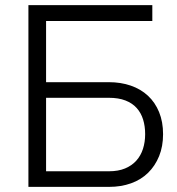

<svg xmlns="http://www.w3.org/2000/svg" viewBox="-20 -730 693 750"><path d="M91 -710H575V-648H160V-409H405Q452 -409 491 -395.5Q530 -382 558 -356Q586 -330 601.5 -292Q617 -254 617 -206Q617 -158 601.5 -120Q586 -82 558.5 -55Q531 -28 492 -14Q453 0 406 0H91ZM406 -61Q442 -61 468.5 -72Q495 -83 512.5 -102.5Q530 -122 538.5 -148.5Q547 -175 547 -206Q547 -237 539 -263Q531 -289 514 -308Q497 -327 470 -337.5Q443 -348 405 -348H160V-61Z"/></svg>

Font: PTCRaleway
Style: Regular
Weight: 400
Designer: Matt McInerney, Pablo Impallari, Rodrigo Fuenzalida
Foundry: Matt McInerney, Pablo Impallari, Rodrigo Fuenzalida
Version: Version 3.000g; ttfautohint (v1.5) -l 8 -r 28 -G 28 -x 14 -D